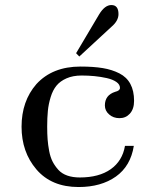

<svg xmlns="http://www.w3.org/2000/svg" viewBox="-20 -733 606 765"><path d="M423.8 -712.9Q452.1 -712.9 452.1 -676.8Q452.1 -649.9 423.8 -626L295.9 -507.8L283.2 -521L375 -675.8Q397.5 -712.9 423.8 -712.9ZM293 12.2Q185.1 12.2 125 -58.1Q65.9 -127.4 65.9 -228Q65.9 -330.1 125 -397.9Q189 -467.8 300.8 -467.8Q352.5 -467.8 389.4 -461.7Q426.3 -455.6 455.6 -440.7Q484.9 -425.8 499.5 -398.4Q514.2 -371.1 514.2 -331.1Q514.2 -298.3 497.1 -279.8Q481 -262.2 456.1 -262.2Q431.6 -262.2 415 -276.9Q397.9 -291.5 397.9 -313Q397.9 -354 439 -367.2Q458 -371.6 458 -382.8Q458 -396.5 443.6 -406.5Q429.2 -416.5 405.3 -421.9Q381.3 -427.2 356.4 -429.7Q331.5 -432.1 305.2 -432.1Q270.5 -432.1 245.1 -420.9Q219.7 -409.7 205.1 -391.8Q190.4 -374 181.9 -346.2Q173.3 -318.4 170.7 -291.3Q168 -264.2 168 -228Q168 -199.7 169.7 -177.5Q171.4 -155.3 176 -130.9Q180.7 -106.4 189.9 -88.6Q199.2 -70.8 212.9 -55.9Q226.6 -41 248.3 -33.4Q270 -25.9 297.9 -25.9Q374.5 -25.9 421.1 -58.8Q467.8 -91.8 478 -151.9H513.2Q500.5 -71.3 441.7 -29.5Q382.8 12.2 293 12.2Z"/></svg>

Font: New Heterodox Mono
Style: Book
Weight: 400
Designer: Hao Chi Kiang <hello@hckiang.com>, Alexey Kryukov <alexios@thessalonica.org.ru>
Version: Version 0.0.3